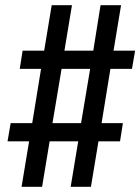

<svg xmlns="http://www.w3.org/2000/svg" viewBox="-20 -737 540 739"><path d="M63 -18 92 -193H9L21 -263H104L138 -472H56L67 -542H150L179 -717H257L228 -542H339L367 -717H446L417 -542H500L488 -472H405L371 -263H453L442 -193H359L330 -18H252L281 -193H171L142 -18ZM182 -263H292L327 -472H217Z"/></svg>

Font: Iosevka Slab Oblique
Style: Regular
Weight: 400
Italic angle: -9°
Monospace: yes
Designer: Belleve Invis
Foundry: Belleve Invis
Version: Version 11.1.1; ttfautohint (v1.8.3)